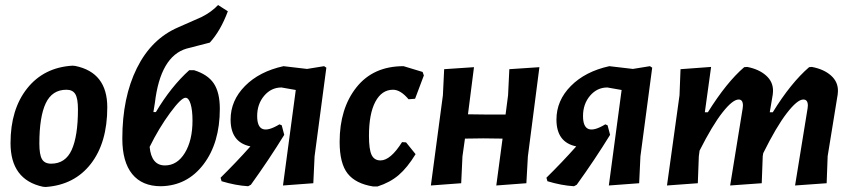

<svg xmlns="http://www.w3.org/2000/svg" viewBox="-20 -736 3394 766"><path d="M269 -474 280 -473Q408 -447 408 -308Q408 -167 342.5 -82.5Q277 2 162 10L151 9Q22 -19 22 -165Q22 -300 88.5 -383.5Q155 -467 269 -474ZM245 -378Q188 -378 162.5 -324Q137 -270 137 -163Q137 -119 147.5 -101Q158 -83 184 -83Q241 -83 266 -138Q291 -193 291 -300Q291 -343 280.5 -360.5Q270 -378 245 -378Z M622 7Q547 7 507.5 -41.5Q468 -90 468 -183Q468 -347 526 -464Q584 -581 691 -627L784 -668Q824 -688 850 -716L889 -691Q860 -613 817 -566L724 -542Q620 -511 598 -326L592 -289H602Q662 -390 735 -456H754Q809 -439 833 -403Q857 -367 857 -302Q857 -166 792 -80.5Q727 5 622 7ZM720 -346Q703 -346 658.5 -285.5Q614 -225 577 -150Q584 -76 638 -76Q687 -76 717.5 -126Q748 -176 748 -255Q748 -296 740.5 -321Q733 -346 720 -346Z M970 7Q920 4 864 -13L860 -27Q922 -88 979 -152Q900 -168 900 -259Q900 -335 957.5 -393Q1015 -451 1111 -472L1205 -461L1273 -472L1282 -466L1235 -112L1230 -5L1109 4L1160 -377L1103 -387Q1062 -387 1034 -354Q1006 -321 1006 -273Q1006 -186 1095 -240L1104 -236L1114 -198Q1053 -99 981 1Z M1590 -472 1666 -449 1671 -435 1636 -342 1610 -340Q1578 -378 1548 -378Q1503 -378 1477.5 -330Q1452 -282 1452 -194Q1452 -140 1462.5 -118Q1473 -96 1498 -96Q1538 -96 1584 -169L1600 -168L1638 -121Q1605 -67 1570.5 -37.5Q1536 -8 1486 8H1469Q1399 -3 1367 -43.5Q1335 -84 1335 -170Q1335 -303 1402 -387.5Q1469 -472 1590 -472Z M1871 -468 1847 -280 1925 -279H1997L2007 -356L2012 -460L2132 -468L2086 -112L2080 -5L1960 4L1985 -183L1908 -184L1835 -183L1825 -112L1820 -5L1699 4L1747 -356L1752 -460Z M2270 7Q2220 4 2164 -13L2160 -27Q2222 -88 2279 -152Q2200 -168 2200 -259Q2200 -335 2257.5 -393Q2315 -451 2411 -472L2505 -461L2573 -472L2582 -466L2535 -112L2530 -5L2409 4L2460 -377L2403 -387Q2362 -387 2334 -354Q2306 -321 2306 -273Q2306 -186 2395 -240L2404 -236L2414 -198Q2353 -99 2281 1Z M2817 -469 2792 -288H2804Q2879 -408 2949 -468L2961 -469Q3008 -460 3036.5 -434.5Q3065 -409 3064 -372L3063 -359L3051 -288H3063Q3135 -405 3208 -468L3219 -469Q3267 -460 3295.5 -434.5Q3324 -409 3323 -372L3322 -359L3282 -113L3278 -5L3152 4L3202 -304L3203 -315Q3203 -339 3185 -339Q3161 -339 3119 -284.5Q3077 -230 3025 -125L3023 -113L3019 -5L2893 4L2943 -304L2944 -315Q2944 -339 2927 -339Q2903 -339 2862.5 -287.5Q2822 -236 2771 -135L2768 -112L2764 -5L2641 4L2691 -356L2695 -460Z"/></svg>

Font: Alegreya Sans SC
Style: Bold Italic
Weight: 700
Italic angle: -7°
Designer: Juan Pablo del Peral
Foundry: Huerta Tipografica
Version: Version 2.007